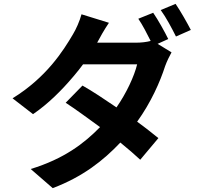

<svg xmlns="http://www.w3.org/2000/svg" viewBox="-20 -886 1040 994"><path d="M968 -731C950 -766 915 -828 889 -866L812 -834C840 -796 870 -739 891 -697L968 -731ZM603 -148C644 -115 679 -84 706 -59L800 -171C770 -195 733 -225 690 -256C762 -356 809 -463 835 -544C844 -569 857 -595 868 -615L796 -659L851 -684C833 -721 798 -784 773 -820L696 -789C718 -757 741 -712 760 -674C738 -668 710 -665 683 -665H483C495 -688 520 -733 544 -768L402 -812C393 -778 373 -733 358 -709C307 -622 220 -485 45 -377L151 -295C229 -348 299 -418 359 -489L365 -496C381 -515 396 -534 410 -553H690C675 -491 634 -403 583 -330C520 -373 460 -413 407 -443L320 -354C371 -321 433 -275 498 -228C416 -144 312 -64 139 -11L253 88C409 29 515 -55 603 -148Z"/></svg>

Font: Glow Sans TC Normal
Style: Bold
Weight: 700
Designer: Ryoko NISHIZUKA (kana, bopomofo & ideographs); Paul D. Hunt (Latin, Greek & Cyrillic); Sandoll Communications, Soo-young
Version: Version 0.93